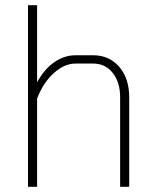

<svg xmlns="http://www.w3.org/2000/svg" viewBox="-20 -720 600 740"><path d="M88 -700H123V-403Q151 -454 189.5 -480.5Q228 -507 271 -507H339Q401 -507 439.5 -462.5Q478 -418 478 -345V0H443V-345Q443 -403 414.5 -439Q386 -475 339 -475H271Q228 -475 187 -438Q146 -401 123 -340V0H88Z"/></svg>

Font: Bai Jamjuree ExtraLight
Style: Regular
Weight: 275
Designer: Katatrad Aksorn Co.,Ltd.
Foundry: Cadson Demak Co.,Ltd.
Version: Version 1.000; ttfautohint (v1.6)